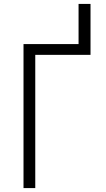

<svg xmlns="http://www.w3.org/2000/svg" viewBox="-20 -960 540 980"><path d="M100 0V-735H381V-940H442V-680H160V0Z"/></svg>

Font: Iosevka SS04 Light
Style: Regular
Weight: 300
Monospace: yes
Designer: Belleve Invis
Foundry: Belleve Invis
Version: Version 19.0.0; ttfautohint (v1.8.4)